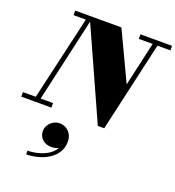

<svg xmlns="http://www.w3.org/2000/svg" viewBox="-233 -901 1325 1450"><g transform="rotate(20 429.0 -176.5)"><path d="M201.4 187.2Q201.4 162 215.4 139.6Q229.4 117.2 252.6 103.4Q275.8 89.6 303 89.6Q330.6 89.6 354.2 103.2Q377.8 116.8 392.2 141.4Q406.6 166 406.6 199.2Q406.6 248.8 383.4 285.8Q360.2 322.8 321.6 347.4Q283 372 236.4 384.4Q189.8 396.8 143.4 396.8V367.2Q181.4 367.2 224 356.8Q266.6 346.4 303 324.4Q339.4 302.4 359.4 267.2Q345.8 273.6 331.2 276.8Q316.6 280 303.4 280Q256.6 280 229 253.2Q201.4 226.4 201.4 187.2ZM-40 -36.5H63L219 -713.5H120V-750H491.5L676 -359L756 -713.5H644.5V-750H898.5V-713.5H794.5L630 10H578.5L254.5 -710L102 -36.5H202V0H-40Z"/></g></svg>

Font: Bodoni* 06pt Fatface
Style: Italic
Weight: 900
Italic angle: -13°
Version: Version 2.3